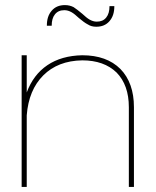

<svg xmlns="http://www.w3.org/2000/svg" viewBox="-20 -734 611 754"><path d="M453 -463C417 -499 367 -517 303 -517C249 -516 203 -503 166 -478C129 -453 102 -417 85 -371V-517H65V0H85V-281C90 -348 112 -400 150 -438C188 -476 239 -496 303 -497C360 -497 405 -481 438 -449C470 -416 486 -371 486 -313V0H506V-313C506 -377 488 -427 453 -463ZM410 -651C423 -666 429 -685 429 -710H410C410 -691 406 -676 397 -665C388 -654 376 -649 360 -649C350 -649 341 -652 332 -657C323 -662 314 -670 303 -680C290 -691 278 -700 269 -706C259 -711 248 -714 235 -714C213 -714 196 -707 183 -692C170 -677 164 -658 164 -633H183C183 -652 187 -667 196 -678C205 -689 217 -694 233 -694C243 -694 252 -691 261 -686C270 -681 279 -673 290 -663C303 -652 315 -643 325 -638C334 -632 345 -629 358 -629C380 -629 397 -636 410 -651Z"/></svg>

Font: Argentum Sans Thin
Style: Regular
Weight: 250
Designer: Julieta Ulanovsky
Foundry: Julieta Ulanovsky
Version: Version 5.001;February 15, 2019;FontCreator 11.5.0.2425 64-b